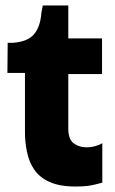

<svg xmlns="http://www.w3.org/2000/svg" viewBox="-20 -668 420 700"><path d="M254 12Q197 12 160 -5Q124 -21 104 -51Q86 -77 78 -116Q71 -150 71 -187V-402H7L8 -512H28Q80 -516 103 -542Q127 -569 131 -622L136 -648H229V-528H352V-398H229V-199Q229 -161 248 -146Q268 -131 294 -131Q313 -131 326 -135Q344 -140 353 -146V-2Q321 7 298 10Q282 12 254 12Z"/></svg>

Font: Bricolage Grotesque 36pt ExtraBold
Style: Regular
Weight: 800
Designer: Mathieu Triay
Foundry: Atelier Triay
Version: Version 1.000;gftools[0.9.30]